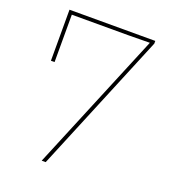

<svg xmlns="http://www.w3.org/2000/svg" viewBox="-141 -885 882 989"><g transform="rotate(20 300.0 -390.0)"><path d="M69.8 -500V-779.8H540V-765.1L223.1 0H201.2L517.1 -761.2L399.9 -759.8H89.8V-500Z"/></g></svg>

Font: Cooper Hewitt
Style: Thin
Weight: 701
Designer: Village Type and Design LLC
Foundry: Cooper Hewitt Smithsonian Design Museum
Version: 1.000